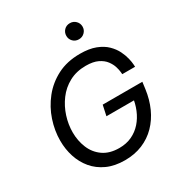

<svg xmlns="http://www.w3.org/2000/svg" viewBox="-219 -1110 1192 1271"><g transform="rotate(-30 377.0 -474.5)"><path d="M366 10Q288 10 230 -16.5Q172 -43 134 -88.5Q96 -134 77 -192.5Q58 -251 58 -316Q58 -393 83.5 -469.5Q109 -546 159.5 -609.5Q210 -673 284.5 -711.5Q359 -750 458 -750Q528 -750 576 -731.5Q624 -713 654 -683.5Q684 -654 700 -621.5Q716 -589 723 -559.5Q730 -530 731 -511.5Q732 -493 732 -493H634Q634 -493 632.5 -510Q631 -527 623.5 -552Q616 -577 597 -602.5Q578 -628 543 -645Q508 -662 452 -662Q380 -662 324.5 -632Q269 -602 232 -552Q195 -502 176 -442.5Q157 -383 157 -323Q157 -259 180 -203Q203 -147 251.5 -113Q300 -79 374 -79Q428 -79 470.5 -99Q513 -119 544 -154Q575 -189 594 -235Q613 -281 619 -333L622 -359L654 -304H404L421 -383H724L717 -330Q707 -256 679 -194Q651 -132 606 -86Q561 -40 500.5 -15Q440 10 366 10ZM502 -836Q475 -836 457.5 -854Q440 -872 440 -897Q440 -923 457.5 -941Q475 -959 502 -959Q528 -959 546 -941Q564 -923 564 -897Q564 -872 546 -854Q528 -836 502 -836Z"/></g></svg>

Font: Be Vietnam Pro Variable Thin
Style: Italic
Weight: 100
Italic angle: -12°
Designer: Lam Bao, Tony Le, Vietanh Nguyen
Foundry: Yellow Type Foundry
Version: Version 1.002